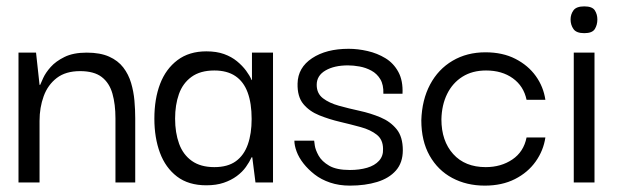

<svg xmlns="http://www.w3.org/2000/svg" viewBox="-20 -572 1936 602"><path d="M38 0V-407H93L104 -306H106Q108 -311 115.5 -327.5Q123 -344 139 -362Q155 -380 182.5 -393.5Q210 -407 252 -407Q294 -407 322 -394.5Q350 -382 366.5 -360.5Q383 -339 391 -312Q399 -285 401.5 -256.5Q404 -228 404 -201V0H342V-201Q342 -245 332.5 -278.5Q323 -312 299 -330.5Q275 -349 231 -349Q186 -349 158 -327.5Q130 -306 117 -270.5Q104 -235 104 -193V0Z M627 9Q571 9 535 -18.5Q499 -46 481.5 -93Q464 -140 464 -200Q464 -262 482 -309Q500 -356 536.5 -383.5Q573 -411 627 -411Q659 -411 682.5 -402.5Q706 -394 723 -380Q740 -366 751.5 -350.5Q763 -335 769 -321H770V-407H836V0H781L771 -79H769Q762 -64 751 -48.5Q740 -33 722.5 -20Q705 -7 681.5 1Q658 9 627 9ZM652 -48Q694 -48 719.5 -66.5Q745 -85 757 -119Q769 -153 769 -199Q769 -248 756.5 -282Q744 -316 718 -333.5Q692 -351 652 -351Q608 -351 580.5 -331Q553 -311 541 -277Q529 -243 529 -200Q529 -156 541.5 -121.5Q554 -87 581.5 -67.5Q609 -48 652 -48Z M1077 10Q1043 10 1015 0.5Q987 -9 966.5 -25Q946 -41 931.5 -59.5Q917 -78 910 -97Q903 -116 903 -131H965Q965 -130 967 -116Q969 -102 979 -84Q989 -66 1012 -52.5Q1035 -39 1077 -39Q1107 -39 1131 -46Q1155 -53 1168.5 -68Q1182 -83 1181 -105Q1181 -134 1161.5 -149.5Q1142 -165 1111 -173.5Q1080 -182 1046 -190Q1012 -198 981 -210.5Q950 -223 931 -246Q912 -269 913 -310Q914 -360 958.5 -389.5Q1003 -419 1073 -419Q1102 -419 1132.5 -412Q1163 -405 1188.5 -389.5Q1214 -374 1229 -346.5Q1244 -319 1242 -278H1182Q1183 -306 1172.5 -323.5Q1162 -341 1144.5 -350.5Q1127 -360 1107.5 -363.5Q1088 -367 1071 -367Q1028 -367 1000.5 -351Q973 -335 973 -306Q973 -279 992.5 -264Q1012 -249 1042.5 -240.5Q1073 -232 1107.5 -224.5Q1142 -217 1173 -204Q1204 -191 1223.5 -167Q1243 -143 1243 -101Q1243 -62 1221.5 -37.5Q1200 -13 1162.5 -1.5Q1125 10 1077 10Z M1500 10Q1443 10 1398 -14Q1353 -38 1327 -84Q1301 -130 1301 -195Q1303 -259 1328.5 -307Q1354 -355 1399 -381.5Q1444 -408 1502 -408Q1556 -408 1596 -387.5Q1636 -367 1660 -333.5Q1684 -300 1690 -259H1631Q1622 -302 1588 -326.5Q1554 -351 1504 -351Q1461 -351 1430 -331.5Q1399 -312 1382 -277.5Q1365 -243 1364 -198Q1364 -130 1401 -89Q1438 -48 1503 -48Q1551 -48 1586.5 -72Q1622 -96 1631 -141H1690Q1684 -100 1659.5 -65.5Q1635 -31 1594.5 -10.5Q1554 10 1500 10Z M1779 0V-407H1844V0ZM1812 -468Q1787 -468 1778 -481Q1769 -494 1769 -511Q1769 -527 1778 -539.5Q1787 -552 1812 -552Q1837 -552 1845 -539.5Q1853 -527 1853 -511Q1853 -494 1845 -481Q1837 -468 1812 -468Z"/></svg>

Font: Darker Grotesque Light Medium
Style: Regular
Weight: 500
Version: Version 1.000;gftools[0.9.28]